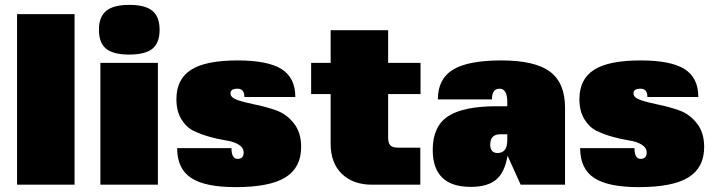

<svg xmlns="http://www.w3.org/2000/svg" viewBox="-20 -758 2931 788"><path d="M50 0V-700H286V0Z M628 0H392V-500H628ZM386 -636Q386 -689 416 -713.5Q446 -738 511 -738Q576 -738 605.5 -713.5Q635 -689 635 -636Q635 -582 605.5 -558Q576 -534 510 -534Q445 -534 415.5 -558Q386 -582 386 -636Z M955 -394Q926 -394 926 -375Q926 -357 956 -347Q986 -337 1028.5 -328.5Q1071 -320 1113.5 -305Q1156 -290 1186 -252Q1216 -214 1216 -155Q1216 -70 1151.5 -30Q1087 10 947 10Q821 10 764 -28Q707 -66 707 -150H930Q930 -106 955 -106Q980 -106 980 -132Q980 -152 959.5 -164.5Q939 -177 908.5 -181.5Q878 -186 842 -196Q806 -206 775.5 -220.5Q745 -235 724.5 -268.5Q704 -302 704 -351Q704 -433 764 -471.5Q824 -510 955 -510Q1079 -510 1135.5 -474.5Q1192 -439 1192 -360H983Q983 -394 955 -394Z M1573 -192Q1573 -171 1582 -161.5Q1591 -152 1613 -152H1705V0H1507Q1429 0 1383 -44.5Q1337 -89 1337 -168V-372H1257V-500H1337V-634H1573V-500H1706V-372H1573Z M2117 0 2063 -119Q2052 -51 2016.5 -21Q1981 9 1912 9Q1756 9 1756 -143Q1756 -239 1818.5 -280.5Q1881 -322 2020 -322H2062V-340Q2062 -394 2030 -394Q1999 -394 1999 -350H1777Q1777 -434 1839 -472Q1901 -510 2038 -510Q2175 -510 2237 -464Q2299 -418 2299 -316V0ZM2034 -207Q1992 -207 1992 -165Q1992 -130 2022 -130Q2062 -130 2062 -183V-207Z M2609 -394Q2580 -394 2580 -375Q2580 -357 2610 -347Q2640 -337 2682.5 -328.5Q2725 -320 2767.5 -305Q2810 -290 2840 -252Q2870 -214 2870 -155Q2870 -70 2805.5 -30Q2741 10 2601 10Q2475 10 2418 -28Q2361 -66 2361 -150H2584Q2584 -106 2609 -106Q2634 -106 2634 -132Q2634 -152 2613.5 -164.5Q2593 -177 2562.5 -181.5Q2532 -186 2496 -196Q2460 -206 2429.5 -220.5Q2399 -235 2378.5 -268.5Q2358 -302 2358 -351Q2358 -433 2418 -471.5Q2478 -510 2609 -510Q2733 -510 2789.5 -474.5Q2846 -439 2846 -360H2637Q2637 -394 2609 -394Z"/></svg>

Font: Fivo Sans Modern ExtBlk
Style: Regular
Weight: 950
Designer: Alexander Slobzheninov
Foundry: Alexander Slobzheninov
Version: 1.0